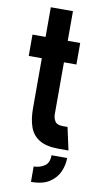

<svg xmlns="http://www.w3.org/2000/svg" viewBox="-99 -756 509 992"><g transform="rotate(10 155.0 -260.0)"><path d="M139.4 193.3V112.4Q169.6 112.4 194.9 96.4Q220.2 80.4 220.2 39.4H302.3Q302.3 75.5 287.1 110.9Q271.8 146.3 236.4 169.8Q200.9 193.3 139.4 193.3ZM250.8 0Q184.9 -0.2 148.6 -22.7Q112.2 -45.2 98 -86Q83.8 -126.7 83.8 -181.8V-445.6H15.1V-557.5H83.8V-713H200V-557.5H265.4V-444.7H200V-172Q200 -152.2 210.3 -135.6Q220.6 -119 252.5 -119H276.2L302.2 0Z"/></g></svg>

Font: Stick No Bills ExtraLight
Style: Regular
Weight: 200
Designer: Kosala Senevirathne, Siva Puranthara, Lasantha Premarathna, Tharique Azeez
Foundry: mooniak
Version: Version 2.000